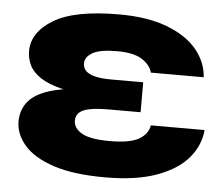

<svg xmlns="http://www.w3.org/2000/svg" viewBox="-47 -640 826 709"><g transform="rotate(5 366.5 -286.0)"><path d="M47 -424Q47 -494 124.5 -541Q202 -588 367 -588Q472 -588 544.5 -560.5Q617 -533 655.5 -487Q694 -441 698 -384H502Q495 -412 464 -432Q433 -452 371 -452Q307 -452 280 -436Q253 -420 253 -397Q253 -381 263.5 -369.5Q274 -358 297.5 -352Q321 -346 360 -346H477V-235H361Q315 -235 288 -229.5Q261 -224 249.5 -212.5Q238 -201 238 -183Q238 -155 269 -137Q300 -119 373 -119Q448 -119 481 -138.5Q514 -158 519 -190H718Q714 -135 675.5 -88Q637 -41 560.5 -12.5Q484 16 367 16Q250 16 176 -8.5Q102 -33 66.5 -74Q31 -115 31 -162Q31 -206 57.5 -237.5Q84 -269 145.5 -286Q207 -303 314 -303V-283Q234 -283 182 -295.5Q130 -308 100 -328Q70 -348 58.5 -373Q47 -398 47 -424Z"/></g></svg>

Font: Unbounded
Style: Bold
Weight: 700
Designer: Luke Prowse, Jean-Baptiste Morizot, Fátima Lázaro, Florian Runge
Foundry: NaN
Version: Version 1.700